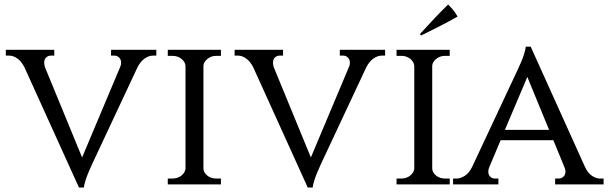

<svg xmlns="http://www.w3.org/2000/svg" viewBox="-20 -822 2713 856"><path d="M677 -600V-574H661Q644 -574 625.5 -561.5Q607 -549 593 -522L391 -91Q381 -69 373 -50Q366 -33 360.5 -15Q355 3 354 14H332L89 -522Q75 -549 57 -561.5Q39 -574 22 -574H6V-600H222V-574H206Q195 -574 186 -566Q177 -558 177 -542Q177 -534 180 -525L179 -526L346 -120L516 -524Q520 -532 520 -542Q520 -557 511 -565.5Q502 -574 491 -574H475V-600Z M728 0V-26H749Q772 -26 788.5 -39Q805 -52 807 -70V-529Q805 -547 788.5 -560Q772 -573 749 -573H728V-600H965V-573H944Q922 -573 905.5 -560Q889 -547 887 -530V-70Q888 -52 904.5 -39Q921 -26 944 -26H965V0Z M1697 -600V-574H1681Q1664 -574 1645.5 -561.5Q1627 -549 1613 -522L1411 -91Q1401 -69 1393 -50Q1386 -33 1380.5 -15Q1375 3 1374 14H1352L1109 -522Q1095 -549 1077 -561.5Q1059 -574 1042 -574H1026V-600H1242V-574H1226Q1215 -574 1206 -566Q1197 -558 1197 -542Q1197 -534 1200 -525L1199 -526L1366 -120L1536 -524Q1540 -532 1540 -542Q1540 -557 1531 -565.5Q1522 -574 1511 -574H1495V-600Z M1852 -670Q1884 -705 1915 -738Q1946 -771 1978 -802Q1990 -790 2001 -776.5Q2012 -763 2020 -748Q1979 -725 1939 -704.5Q1899 -684 1858 -664ZM1748 0V-26H1769Q1792 -26 1808.5 -39Q1825 -52 1827 -70V-529Q1825 -547 1808.5 -560Q1792 -573 1769 -573H1748V-600H1985V-573H1964Q1942 -573 1925.5 -560Q1909 -547 1907 -530V-70Q1908 -52 1924.5 -39Q1941 -26 1964 -26H1985V0Z M2588 -78Q2601 -50 2619.5 -38Q2638 -26 2655 -26H2671V0H2455V-26H2471Q2482 -26 2491.5 -34Q2501 -42 2501 -57Q2501 -64 2498 -73L2447 -197H2212L2161 -76Q2157 -67 2157 -57Q2157 -42 2166 -34Q2175 -26 2186 -26H2202V0H2000V-26H2016Q2033 -26 2052 -38Q2071 -50 2085 -78L2287 -509Q2297 -530 2305 -549Q2312 -566 2317.5 -584Q2323 -602 2324 -614H2346ZM2428 -243 2331 -479 2231 -243Z"/></svg>

Font: Constantine
Style: Regular
Weight: 400
Designer: Dukom Design
Version: Version 1.001;PS 001.001;hotconv 1.0.56;makeotf.lib2.0.21325